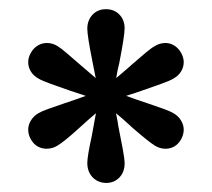

<svg xmlns="http://www.w3.org/2000/svg" viewBox="-20 -822 465 422"><path d="M272.5 -540Q247.1 -563.5 234.9 -573.2Q238.8 -555.2 240.2 -543.9Q245.6 -517.1 249.8 -494.6Q253.9 -472.2 253.9 -462.9Q253.9 -443.8 242.4 -431.9Q231 -419.9 212.9 -419.9Q194.8 -420.4 183.3 -432.6Q171.9 -444.8 171.9 -463.9Q171.9 -478.5 181.6 -522.5L190.9 -573.2Q176.8 -561.5 153.3 -540Q120.6 -510.3 106.4 -502Q95.7 -495.1 82 -495.1Q71.8 -495.1 62.7 -500.2Q53.7 -505.4 47.9 -515.6Q42 -525.9 42 -537.1Q42 -547.4 47.9 -557.1Q53.7 -566.9 64.5 -573.2Q70.8 -577.1 85.7 -582.5Q100.6 -587.9 118.2 -593.8Q150.4 -604.5 168.5 -611.3Q152.3 -616.7 135.7 -622.1Q111.8 -630.4 92 -637.5Q72.3 -644.5 64.5 -649.4Q53.7 -655.3 47.9 -664.8Q42 -674.3 42 -685.5Q42 -695.8 47.9 -706.1Q53.7 -716.3 63 -721.9Q72.3 -727.5 83 -727.5Q95.7 -727.5 106.4 -720.7Q113.8 -716.3 127.2 -704.8Q140.6 -693.4 156.2 -679.7L190.4 -650.4L183.6 -684.6Q171.9 -743.2 171.9 -758.8Q171.9 -777.3 183.3 -789.6Q194.8 -801.8 212.9 -801.8Q231 -801.8 242.4 -790Q253.9 -778.3 253.9 -759.8Q253.9 -743.7 242.2 -683.6Q238.8 -671.4 235.4 -650.4Q262.2 -672.9 270.5 -680.7Q286.1 -694.3 299.6 -705.6Q313 -716.8 320.3 -720.7Q331.1 -727.5 343.8 -727.5Q354 -727.5 363 -721.9Q372.1 -716.3 377.9 -706.1Q383.8 -695.8 383.8 -685.5Q383.8 -674.3 377.9 -664.8Q372.1 -655.3 361.3 -649.4Q353.5 -644.5 333.7 -637.5Q314 -630.4 290 -622.1Q273.9 -616.7 257.3 -611.3Q275.4 -604.5 307.6 -593.8Q325.2 -587.9 340.1 -582.5Q355 -577.1 361.3 -573.2Q372.1 -566.9 377.9 -557.1Q383.8 -547.4 383.8 -537.1Q383.8 -525.9 377.9 -515.6Q372.1 -505.4 363.3 -500.2Q354.5 -495.1 343.8 -495.1Q331.1 -495.1 320.3 -502Q308.1 -509.3 272.5 -540Z"/></svg>

Font: Reddit Sans Strawberry
Style: Bold
Weight: 700
Designer: Stephen Hutchings
Foundry: Reddit
Version: Version 1.013